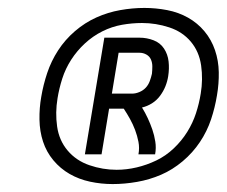

<svg xmlns="http://www.w3.org/2000/svg" viewBox="-20 -917 572 484"><path d="M194 -528 243 -822H332Q350 -822 367 -815.5Q384 -809 393.5 -794.5Q403 -780 405 -762Q407 -744 404 -725Q402 -712 397 -699.5Q392 -687 383.5 -675.5Q375 -664 363 -656.5Q351 -649 338 -646Q346 -633 352.5 -619Q359 -605 364 -590.5Q369 -576 371.5 -560Q374 -544 371 -528H329Q332 -544 329 -559.5Q326 -575 320.5 -589.5Q315 -604 307.5 -617.5Q300 -631 292 -643H255L236 -528ZM262 -681H313Q322 -681 331.5 -685Q341 -689 347.5 -696Q354 -703 357.5 -712.5Q361 -722 363 -731Q364 -740 364 -749.5Q364 -759 360.5 -767Q357 -775 349 -779.5Q341 -784 332 -784H279ZM264 -453Q235 -453 207 -459Q179 -465 155.5 -478.5Q132 -492 114.5 -513Q97 -534 88.5 -560Q80 -586 79.5 -615.5Q79 -645 84 -673Q89 -703 99 -733Q109 -763 126.5 -790Q144 -817 169 -838.5Q194 -860 223 -873Q252 -886 283 -891.5Q314 -897 344 -897Q373 -897 401.5 -891.5Q430 -886 454 -872.5Q478 -859 495.5 -838Q513 -817 522 -790.5Q531 -764 531.5 -735Q532 -706 527 -677Q522 -646 512 -616Q502 -586 484 -559Q466 -532 440.5 -510.5Q415 -489 386 -476.5Q357 -464 325.5 -458.5Q294 -453 264 -453ZM274 -489Q299 -489 324.5 -495Q350 -501 374 -512.5Q398 -524 418 -543Q438 -562 452 -584.5Q466 -607 474 -631.5Q482 -656 486 -681Q486 -681 486 -681Q486 -681 486 -681Q492 -717 487 -752Q482 -787 461 -812Q440 -837 406.5 -848Q373 -859 338 -859Q313 -859 287.5 -854.5Q262 -850 238 -838Q214 -826 194 -807.5Q174 -789 159.5 -766.5Q145 -744 137 -719Q129 -694 125 -669Q119 -633 124 -598Q129 -563 150.5 -537.5Q172 -512 205.5 -500.5Q239 -489 274 -489Z"/></svg>

Font: Iosevka Curly Light Oblique
Style: Regular
Weight: 300
Italic angle: -9°
Monospace: yes
Designer: Belleve Invis
Foundry: Belleve Invis
Version: Version 11.1.0; ttfautohint (v1.8.3)